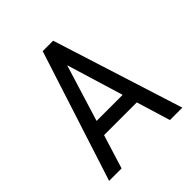

<svg xmlns="http://www.w3.org/2000/svg" viewBox="-192 -847 984 984"><g transform="rotate(-45 300.0 -355.5)"><path d="M211.4 -262.7H400.4L306.6 -571.3ZM424.3 -184.1H187L129.9 0H39.6L269 -710.9H344.7L570.3 0H480.5Z"/></g></svg>

Font: RobotoMono-Regular
Style: Regular
Weight: 400
Designer: Google
Version: Version 2.000985; 2015; ttfautohint (v1.3)